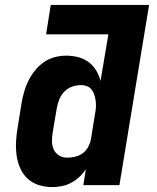

<svg xmlns="http://www.w3.org/2000/svg" viewBox="-20 -755 640 783"><path d="M193 8Q164 8 137.5 -0.5Q111 -9 92 -27Q73 -45 62 -70Q51 -95 47.5 -122.5Q44 -150 45.5 -178.5Q47 -207 52 -235L68 -335Q72 -358 78.5 -381Q85 -404 96 -426Q107 -448 122.5 -467.5Q138 -487 159 -501.5Q180 -516 203.5 -522Q227 -528 250 -528Q275 -528 298.5 -522Q322 -516 341 -502Q360 -488 372 -468Q384 -448 390 -425L422 -615H168L187 -735H588L467 0H320L330 -65Q319 -48 303.5 -33.5Q288 -19 270 -9.5Q252 0 232 4Q212 8 193 8ZM254 -112Q270 -112 287 -116Q304 -120 318 -130.5Q332 -141 340 -156.5Q348 -172 351 -188L367 -288Q370 -301 371 -314.5Q372 -328 370.5 -341Q369 -354 365.5 -366Q362 -378 355 -388Q348 -398 336 -403Q324 -408 311 -408Q293 -408 275 -402Q257 -396 243.5 -382.5Q230 -369 222.5 -351Q215 -333 212 -316L195 -216Q192 -197 192 -179Q192 -161 199 -145.5Q206 -130 221 -121Q236 -112 254 -112Z"/></svg>

Font: Iosevka Aile Heavy Oblique
Style: Regular
Weight: 900
Italic angle: -9°
Designer: Belleve Invis
Foundry: Belleve Invis
Version: Version 31.1.0; ttfautohint (v1.8.4)